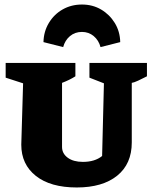

<svg xmlns="http://www.w3.org/2000/svg" viewBox="-20 -817 676 848"><path d="M319 11Q203 11 138.5 -40Q74 -91 74 -178L82 -449L5 -474V-539H313V-480Q288 -464 254 -451V-168Q254 -139 279 -120.5Q304 -102 346 -102Q399 -102 431 -128L439 -449L375 -474V-539H629V-480Q610 -470 590.5 -461Q571 -452 562 -451V-188Q562 -93 497.5 -41Q433 11 319 11ZM342 -797Q389 -797 426.5 -775Q464 -753 487 -715.5Q510 -678 511 -631L424 -609Q416 -639 394 -657.5Q372 -676 342 -676Q311 -676 289 -657.5Q267 -639 259 -609L172 -631Q173 -678 196 -716Q219 -754 257 -775.5Q295 -797 342 -797Z"/></svg>

Font: Piazzolla SC ExtraBold
Style: Regular
Weight: 800
Designer: Juan Pablo del Peral
Foundry: Huerta Tipografica
Version: Version 1.330